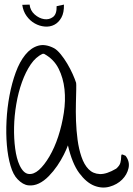

<svg xmlns="http://www.w3.org/2000/svg" viewBox="-20 -826 588 846"><path d="M57.6 -36.1Q38.1 -55.7 26.4 -95.7Q14.6 -135.7 10.3 -186.5Q5.9 -237.3 8.8 -294.4Q11.7 -351.6 22 -405.8Q32.2 -460 49.3 -506.8Q66.4 -553.7 91.3 -584.5Q116.2 -615.2 147.9 -624.5Q179.7 -633.8 218.8 -613.3Q232.4 -605.5 247.6 -586.9Q262.7 -568.4 276.4 -545.4Q290 -522.5 300.3 -499.5Q310.5 -476.6 315.4 -460.9Q316.4 -456.1 315.9 -431.2Q315.4 -406.2 314.5 -371.1Q313.5 -335.9 314.9 -293.5Q316.4 -251 321.8 -210.4Q327.1 -169.9 338.9 -135.3Q350.6 -100.6 370.1 -80.6Q389.6 -60.5 419.4 -59.1Q449.2 -57.6 492.2 -83Q507.8 -96.7 510.7 -109.9Q513.7 -123 513.7 -132.3Q513.7 -141.6 515.6 -144.5Q517.6 -147.5 533.2 -139.6Q552.7 -114.3 546.4 -85.4Q540 -56.6 518.1 -34.7Q496.1 -12.7 462.9 -3.4Q429.7 5.9 395 -7.8Q360.4 -21.5 329.1 -63.5Q297.9 -105.5 279.3 -185.5Q273.4 -168.9 261.2 -144.5Q249 -120.1 232.4 -95.7Q215.8 -71.3 194.8 -49.8Q173.8 -28.3 151.4 -17.6Q128.9 -6.8 105 -9.3Q81.1 -11.7 57.6 -36.1ZM66.4 -97.7Q83 -62.5 105.5 -59.6Q127.9 -56.6 151.4 -77.1Q174.8 -97.7 197.8 -136.7Q220.7 -175.8 236.8 -225.1Q252.9 -274.4 261.2 -328.6Q269.5 -382.8 264.2 -432.6Q258.8 -482.4 238.3 -523.4Q217.8 -564.5 175.8 -587.9Q174.8 -588.9 172.4 -588.9Q169.9 -588.9 168 -588.9Q137.7 -575.2 115.2 -542Q92.8 -508.8 76.7 -463.9Q60.5 -418.9 51.8 -367.2Q43 -315.4 42 -265.6Q41 -215.8 46.9 -171.4Q52.7 -127 66.4 -97.7ZM110.4 -805.7Q113.3 -779.3 132.8 -762.2Q152.3 -745.1 174.3 -741.7Q196.3 -738.3 213.4 -751Q230.5 -763.7 229.5 -798.8L261.7 -805.7Q262.7 -770.5 250.5 -748.5Q238.3 -726.6 219.2 -716.8Q200.2 -707 177.2 -709Q154.3 -710.9 133.3 -722.7Q112.3 -734.4 97.2 -755.4Q82 -776.4 78.1 -804.7Z"/></svg>

Font: Give You Glory
Style: Regular
Weight: 400
Designer: Kimberly Geswein
Foundry: Kimberly Geswein
Version: Version 1.002